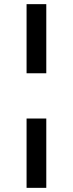

<svg xmlns="http://www.w3.org/2000/svg" viewBox="-20 -725 352 925"><path d="M108 -372V-705H203V-372ZM108 180V-154H203V180Z"/></svg>

Font: Nunito Sans 10pt SemiExpanded Medium
Style: Regular
Weight: 500
Width: 6
Designer: Vernon Adams
Foundry: Vernon Adams
Version: Version 3.101;gftools[0.9.27]